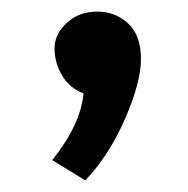

<svg xmlns="http://www.w3.org/2000/svg" viewBox="-20 -140 324 331"><path d="M127 171 70 136Q119 75 124 21Q100 12 87 -10Q74 -32 74 -56.5Q74 -81 95 -100.5Q116 -120 147.5 -120Q179 -120 201 -99.5Q223 -79 223 -38.5Q223 2 195.5 65Q168 128 127 171Z"/></svg>

Font: Cherry Swash
Style: Bold
Weight: 700
Designer: Kasatkina Nataliya
Foundry: Nataliya Kasatkina
Version: Version 1.001